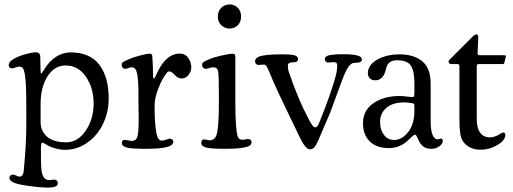

<svg xmlns="http://www.w3.org/2000/svg" viewBox="-20 -664 2316 866"><path d="M98.6 -97.2V-167Q98.6 -232.4 97.2 -271Q95.7 -309.6 91.8 -330.1Q87.9 -350.6 82.8 -356.9Q77.6 -363.3 68.4 -363.3Q58.6 -363.3 49.1 -359.4Q39.6 -355.5 35.6 -355.5Q28.3 -355.5 23.9 -359.4Q19.5 -363.3 19.5 -369.1Q19.5 -378.9 25.9 -386Q32.2 -393.1 49.3 -402.3Q68.4 -412.6 97.7 -420.4Q127 -428.2 140.6 -428.2Q161.6 -428.2 161.6 -407.2Q161.6 -401.4 162.1 -386.2Q162.6 -371.1 162.6 -360.8Q162.6 -332 165.5 -332Q168.5 -332.5 181.6 -354.5Q203.1 -388.7 233.4 -408.2Q263.7 -427.7 298.3 -427.7Q385.7 -427.7 428 -372.1Q470.2 -316.4 470.2 -219.2Q470.2 -159.2 445.3 -106.4Q420.4 -53.7 374.5 -21Q328.6 11.7 272.5 11.7Q251.5 11.7 228.3 5.1Q205.1 -1.5 189.5 -11.7Q175.3 -20.5 170.4 -20.5Q164.6 -20.5 164.6 6.3Q164.6 67.4 165.8 89.4Q167 111.3 171.4 123.5Q179.7 148.4 203.6 148.4Q207 148.4 213.4 147.2Q219.7 146 223.6 146Q231.4 146 236.1 150.4Q240.7 154.8 240.7 162.1Q240.7 172.9 229.5 177.5Q218.3 182.1 192.4 182.1Q165 182.1 117.7 175.8Q66.4 169.4 44.4 160.6Q22.5 151.9 22.5 138.2Q22.5 131.8 27.1 127.7Q31.7 123.5 38.6 123.5Q44.9 123.5 53.5 128.2Q62 132.8 68.4 132.8Q75.7 132.8 79.8 127.4Q84 122.1 85.2 117.2Q86.4 112.3 87.4 103Q98.6 -14.6 98.6 -97.2ZM279.3 -22Q330.6 -22 366.5 -74.5Q402.3 -127 402.3 -197.3Q402.3 -266.6 367.7 -317.6Q333 -368.7 275.4 -368.7Q225.6 -368.7 194.3 -319.6Q163.1 -270.5 163.1 -193.8V-113.8Q163.1 -72.8 192.4 -47.4Q221.7 -22 279.3 -22Z M604.5 -200.7V-234.4Q604.5 -305.2 598.4 -332.8Q592.3 -360.4 575.7 -360.4Q565.9 -360.4 557.9 -356.9Q549.8 -353.5 545.9 -353.5Q538.6 -353.5 533.7 -358.4Q528.8 -363.3 528.8 -370.6Q528.8 -379.4 535.2 -384Q541.5 -388.7 561.5 -397Q582.5 -406.2 613 -414.1Q643.6 -421.9 655.8 -421.9Q661.1 -421.9 663.6 -419.2Q666 -416.5 666.5 -413.6Q667 -410.6 667.5 -401.9Q669.9 -365.2 669.9 -341.8Q669.9 -321.8 670.7 -315.9Q671.4 -310.1 674.8 -310.1Q676.3 -310.1 679.4 -315.7Q682.6 -321.3 687.5 -332Q692.4 -342.8 693.8 -345.7Q732.9 -422.4 790.5 -422.4Q815.4 -422.4 829.1 -402.8Q842.8 -383.3 842.8 -359.9Q842.8 -341.8 830.1 -325.9Q817.4 -310.1 800.8 -310.1Q786.6 -310.1 776.9 -318.1Q767.1 -326.2 759.5 -334Q752 -341.8 743.7 -341.8Q737.3 -341.8 733.9 -337.4Q711.9 -310.5 694.6 -266.4Q677.2 -222.2 677.2 -187Q677.2 -86.4 689.5 -48.3Q695.3 -29.8 710.9 -29.8Q717.3 -29.8 729.7 -34.2Q742.2 -38.6 746.6 -38.6Q752 -38.6 756.8 -34.7Q761.7 -30.8 761.7 -25.4Q761.7 -15.6 752.4 -8.8Q743.2 -2 715.1 2.7Q687 7.3 639.6 7.3Q574.7 7.3 552.2 1.5Q529.8 -4.4 529.8 -19Q529.8 -33.2 542.5 -33.2Q546.9 -33.2 558.3 -30.8Q569.8 -28.3 573.7 -28.3Q591.3 -28.3 597.7 -42.5Q601.1 -49.3 602.8 -63Q604.5 -76.7 605 -95.7Q605.5 -114.7 605.5 -131.1Q605.5 -147.5 605 -169.2Q604.5 -190.9 604.5 -200.7Z M962.4 -589.4Q962.4 -613.8 978 -628.9Q993.7 -644 1015.6 -644Q1037.6 -644 1052.5 -628.9Q1067.4 -613.8 1067.4 -589.4Q1067.4 -564.9 1052.5 -550Q1037.6 -535.2 1015.6 -535.2Q993.7 -535.2 978 -550.3Q962.4 -565.4 962.4 -589.4ZM967.3 -200.7V-234.4Q967.3 -323.2 963.9 -341.8Q960.4 -360.4 943.4 -360.4Q933.6 -360.4 923.1 -356.9Q912.6 -353.5 908.7 -353.5Q901.4 -353.5 896.5 -358.4Q891.6 -363.3 891.6 -370.6Q891.6 -379.4 897.9 -384Q904.3 -388.7 924.3 -397Q944.3 -405.8 980.2 -413.8Q1016.1 -421.9 1029.3 -421.9Q1037.1 -421.9 1039.3 -417.5Q1041.5 -413.1 1041.5 -401.9V-207Q1041.5 -78.1 1052.2 -48.3Q1057.1 -33.7 1073.7 -33.7Q1080.1 -33.7 1087.6 -35.4Q1095.2 -37.1 1099.6 -37.1Q1105 -37.1 1109.9 -33.2Q1114.7 -29.3 1114.7 -23.9Q1114.7 -13.7 1106.7 -7.6Q1098.6 -1.5 1071.8 2.9Q1044.9 7.3 997.6 7.3Q932.6 7.3 910.2 1.5Q887.7 -4.4 887.7 -19Q887.7 -35.2 900.4 -35.2Q904.8 -35.2 913.8 -33Q922.9 -30.8 926.8 -30.8Q934.6 -30.8 942.6 -35.9Q950.7 -41 954.6 -50.3Q967.3 -80.1 967.3 -200.7Z M1495.1 -324.2Q1501 -348.6 1501 -371.1Q1501 -383.8 1483.4 -383.8Q1480 -383.8 1470.7 -382.8Q1461.4 -381.8 1459 -381.8Q1454.1 -381.8 1449.7 -386Q1445.3 -390.1 1445.3 -396.5Q1445.3 -404.8 1452.1 -409.7Q1459 -414.6 1473.6 -416.5Q1488.3 -418.5 1499 -418.9Q1509.8 -419.4 1530.3 -419.4Q1612.3 -419.4 1612.3 -396.5Q1612.3 -387.7 1604.5 -384Q1596.7 -380.4 1578.1 -380.4Q1564 -380.4 1551.3 -362.3Q1538.6 -344.2 1522 -299.3L1468.3 -153.8Q1425.8 -54.2 1413.1 -25.4Q1404.3 -5.9 1396.7 1.7Q1389.2 9.3 1378.4 9.3Q1367.2 9.3 1356 -4.4Q1344.7 -18.1 1330.1 -48.8Q1317.4 -75.2 1286.4 -139.4Q1255.4 -203.6 1233.6 -250.2Q1211.9 -296.9 1194.3 -340.3Q1186 -360.4 1181.2 -366.5Q1176.3 -372.6 1171.4 -372.6Q1167.5 -372.6 1158 -371.8Q1148.4 -371.1 1146 -371.1Q1139.6 -371.1 1135 -375.5Q1130.4 -379.9 1130.4 -386.7Q1130.4 -402.8 1152.3 -410.2Q1179.7 -418.9 1253.4 -418.9Q1296.4 -418.9 1310.3 -414.1Q1324.2 -409.2 1324.2 -397Q1324.2 -389.6 1318.1 -386Q1312 -382.3 1294.4 -382.3Q1287.1 -382.3 1282.7 -378.4Q1278.3 -374.5 1278.3 -368.2Q1278.3 -352.1 1282.2 -340.8Q1324.2 -216.8 1372.1 -127Q1391.1 -89.8 1400.4 -89.8Q1408.2 -89.8 1412.8 -96.9Q1417.5 -104 1423.3 -119.1Q1474.6 -246.1 1495.1 -324.2Z M1639.2 -335.9Q1639.2 -348.6 1646.5 -361.8Q1660.2 -387.2 1697.3 -403.1Q1734.4 -418.9 1781.2 -418.9Q1846.7 -418.9 1884.5 -387.7Q1922.4 -356.4 1922.4 -287.1V-117.2Q1922.4 -77.1 1930.7 -56.4Q1939 -35.6 1954.1 -35.6Q1958 -35.6 1962.2 -37.4Q1966.3 -39.1 1968.3 -39.1Q1977.1 -39.1 1977.1 -29.3Q1977.1 -15.6 1961.7 -4.2Q1946.3 7.3 1925.3 7.3Q1901.9 7.3 1887.9 -4.4Q1874 -16.1 1865.2 -37.1Q1857.4 -56.6 1853 -56.6Q1845.7 -56.6 1826.2 -36.6Q1787.1 3.9 1734.4 3.9Q1677.7 3.9 1647.5 -26.4Q1617.2 -56.6 1617.2 -107.9Q1617.2 -166.5 1664.6 -198.7Q1711.9 -231 1782.2 -231Q1793.5 -231 1814.7 -228.5Q1835.9 -226.1 1839.4 -226.1Q1845.7 -226.1 1847.4 -230.2Q1849.1 -234.4 1849.1 -248.5V-288.1Q1849.1 -342.8 1833.5 -367.4Q1817.9 -392.1 1771.5 -392.1Q1738.8 -392.1 1727.1 -370.6Q1724.1 -365.2 1720.5 -350.6Q1716.8 -335.9 1712.4 -327.6Q1698.7 -301.8 1672.4 -301.8Q1656.7 -301.8 1647.9 -310.8Q1639.2 -319.8 1639.2 -335.9ZM1849.1 -163.1V-184.6Q1849.1 -193.8 1847.4 -195.6Q1845.7 -197.3 1835.4 -199.2Q1816.9 -202.1 1803.2 -202.1Q1751 -202.1 1722.7 -177.5Q1694.3 -152.8 1694.3 -112.8Q1694.3 -78.6 1711.7 -55.7Q1729 -32.7 1757.3 -32.7Q1793 -32.7 1821 -68.6Q1849.1 -104.5 1849.1 -163.1Z M2130.4 -125Q2130.4 -85.9 2146 -65.2Q2161.6 -44.4 2189 -44.4Q2210.9 -44.4 2233.4 -58.6Q2246.1 -66.4 2248 -66.4Q2259.3 -66.4 2259.3 -55.7Q2259.3 -31.2 2223.6 -10Q2188 11.2 2147 11.2Q2110.4 11.2 2085.7 -8.1Q2061 -27.3 2056.2 -60.1Q2052.2 -86.4 2052.2 -125V-365.2Q2052.2 -375 2043.9 -375H2018.1Q2003.4 -375 2003.4 -385.7Q2003.4 -387.7 2003.9 -388.7Q2004.9 -392.1 2007.3 -394.5L2111.3 -498.5Q2121.6 -508.8 2128.4 -508.8Q2137.2 -508.8 2137.2 -494.6Q2137.2 -492.7 2136.5 -475.6Q2135.7 -458.5 2134.8 -441.9L2134.3 -425.3Q2134.3 -418 2136.5 -416.5Q2138.7 -415 2147.9 -415H2250Q2262.2 -415 2262.2 -411.6Q2262.2 -410.6 2260.3 -403.8L2256.3 -387.2Q2254.4 -377.9 2252.7 -376.5Q2251 -375 2241.2 -375H2140.1Q2134.3 -375 2132.3 -372.8Q2130.4 -370.6 2130.4 -365.2Z"/></svg>

Font: Cooper*
Style: Regular
Weight: 400
Designer: Owen Earl
Foundry: indestructible type*
Version: Version 0.001